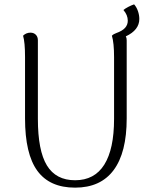

<svg xmlns="http://www.w3.org/2000/svg" viewBox="-20 -849 691 882"><path d="M558 -682Q562 -675 562 -664V-305Q562 -148 502 -67.5Q442 13 325 13Q208 13 151.5 -64.5Q95 -142 95 -305V-587Q95 -655 86 -685Q100 -699 120 -699Q135 -699 144.5 -689.5Q154 -680 154 -664V-303Q154 -157 195.5 -89Q237 -21 325 -21Q414 -21 459 -92.5Q504 -164 504 -303V-587Q504 -652 494 -685Q502 -693 514 -697Q542 -707 554.5 -721Q567 -735 567 -754Q567 -780 547 -803Q555 -810 569.5 -817.5Q584 -825 596 -829Q607 -817 613.5 -798.5Q620 -780 620 -762Q620 -711 558 -682Z"/></svg>

Font: Arima Madurai Light
Style: Regular
Weight: 300
Designer: Joana Correia and Natanael Gama
Foundry: NDISCOVER
Version: Version 1.019